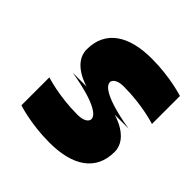

<svg xmlns="http://www.w3.org/2000/svg" viewBox="-139 -614 728 728"><g transform="rotate(45 225.0 -250.0)"><path d="M175 -250H100C100 -250 275 -225 275 -175C275 -175 275 -150 225 -150C125 -150 50 -175 50 -175V-25C50 -25 125 0 225 0C350 0 425 -50 425 -150C425 -225 325 -250 325 -250H400C400 -250 225 -275 225 -325C225 -325 225 -350 275 -350C375 -350 450 -325 450 -325V-475C450 -475 375 -500 275 -500C150 -500 75 -450 75 -350C75 -275 175 -250 175 -250Z"/></g></svg>

Font: LS-VG5000 Bold Shifted
Style: Regular
Weight: 400
Designer: Justin Bihan, 2021
Foundry: Justin Bihan, 2021
Version: Version 1.000;Glyphs 3.1.2 (3151)